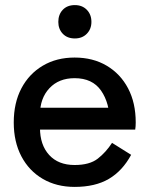

<svg xmlns="http://www.w3.org/2000/svg" viewBox="-20 -724 583 754"><path d="M273 10Q202 10 148 -21.5Q94 -53 64 -110Q34 -167 34 -243Q34 -320 64 -377Q94 -434 148 -466Q202 -498 273 -498Q345 -498 399 -466Q453 -434 483 -377Q513 -320 513 -243Q513 -236 512.5 -228.5Q512 -221 511 -215H129V-301H439L411 -243Q411 -319 377 -368Q343 -417 273 -417Q211 -417 174 -377.5Q137 -338 137 -274V-222Q137 -155 173 -115.5Q209 -76 273 -76Q332 -76 364 -101Q396 -126 420 -163L495 -116Q461 -53 407.5 -21.5Q354 10 273 10ZM209 -638Q209 -667 226.5 -685.5Q244 -704 274 -704Q303 -704 321 -685.5Q339 -667 339 -638Q339 -610 321 -591.5Q303 -573 274 -573Q244 -573 226.5 -591.5Q209 -610 209 -638Z"/></svg>

Font: Gabarito
Style: Regular
Weight: 400
Designer: Leandro Assis / Alvaro Franca / Felipe Casaprima
Foundry: Naipe Foundry
Version: Version 1.000